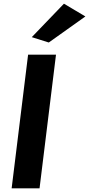

<svg xmlns="http://www.w3.org/2000/svg" viewBox="-20 -1009 482 1039"><path d="M152 -808 244 -779 442 -920 326 -989ZM194 10 283 -713H132L43 10Z"/></svg>

Font: Bluebird
Style: SfBdExtObl
Weight: 700
Designer: Jasper
Foundry: Cannot Into Space Fonts
Version: Version 0.98